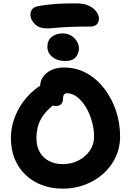

<svg xmlns="http://www.w3.org/2000/svg" viewBox="-20 -1113 780 1143"><path d="M354 10Q287 10 230.5 -11Q174 -32 132 -72Q90 -112 67.5 -167.5Q45 -223 45 -290Q45 -349 63 -401Q81 -453 109 -494Q137 -535 169 -564Q201 -593 229.5 -608.5Q258 -624 276 -624Q298 -624 311.5 -617.5Q325 -611 337 -593Q358 -565 349 -541.5Q340 -518 316 -502Q275 -472 248.5 -440.5Q222 -409 209.5 -372.5Q197 -336 197 -290Q197 -242 216.5 -207.5Q236 -173 272 -154.5Q308 -136 354 -136Q405 -136 447 -157.5Q489 -179 514.5 -216Q540 -253 540 -300Q540 -346 527 -391.5Q514 -437 491.5 -474.5Q469 -512 440 -535Q411 -558 378 -558Q367 -558 361 -549.5Q355 -541 355 -526Q355 -504 344 -493Q333 -482 314 -482Q291 -482 269 -495.5Q247 -509 233 -535.5Q219 -562 219 -601Q219 -630 236 -655Q253 -680 284.5 -695.5Q316 -711 361 -711Q436 -711 497 -676.5Q558 -642 602.5 -583.5Q647 -525 671 -452Q695 -379 695 -300Q695 -234 668.5 -177.5Q642 -121 595 -79Q548 -37 486.5 -13.5Q425 10 354 10ZM259 -944Q212 -944 186.5 -970.5Q161 -997 161 -1026Q161 -1043 172 -1058.5Q183 -1074 222 -1079Q262 -1085 295 -1088Q328 -1091 361 -1092Q394 -1093 431 -1093Q482 -1093 512 -1077.5Q542 -1062 555.5 -1041Q569 -1020 569 -1003Q569 -981 556 -968Q543 -955 521 -955Q438 -955 387.5 -952.5Q337 -950 307.5 -947Q278 -944 259 -944ZM368 -750Q320 -750 291 -774.5Q262 -799 262 -835Q262 -872 287.5 -893Q313 -914 353 -914Q384 -914 406 -899.5Q428 -885 439 -864.5Q450 -844 450 -824Q450 -797 431.5 -773.5Q413 -750 368 -750Z"/></svg>

Font: Shantell Sans
Style: Bold
Weight: 700
Designer: Stephen Nixon, Anya Danilova, Shantell Martin
Foundry: Arrow Type
Version: Version 1.011;[c5ecc13dd]